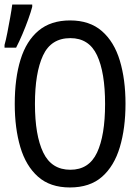

<svg xmlns="http://www.w3.org/2000/svg" viewBox="-27 -816 610 846"><path d="M281 10Q194 10 140.5 -37.5Q87 -85 62.5 -168Q38 -251 38 -358Q38 -471 63.5 -553.5Q89 -636 143 -681Q197 -726 282 -726Q368 -726 422 -679Q476 -632 501 -549Q526 -466 526 -359Q526 -251 501 -167.5Q476 -84 422.5 -37Q369 10 281 10ZM283 -68Q365 -68 400.5 -143.5Q436 -219 436 -358Q436 -497 400.5 -572.5Q365 -648 283 -648Q198 -648 162.5 -571.5Q127 -495 127 -358Q127 -220 163.5 -144Q200 -68 283 -68ZM-7 -618Q-1 -639 5.5 -672.5Q12 -706 18 -739.5Q24 -773 27 -796H115V-786Q109 -763 97.5 -731Q86 -699 72 -666Q58 -633 44 -606H-7Z"/></svg>

Font: Noto Sans Mono SemiCondensed
Style: Regular
Weight: 400
Width: 4
Designer: Monotype Design Team
Foundry: Monotype Imaging Inc.
Version: Version 2.014